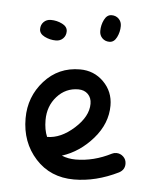

<svg xmlns="http://www.w3.org/2000/svg" viewBox="-43 -538 475 575"><g transform="rotate(5 195.0 -250.0)"><path d="M270 -500Q283 -500 291.5 -491.5Q300 -483 300 -470Q300 -452 292 -436Q284 -420 270 -420Q257 -420 248.5 -428.5Q240 -437 240 -450Q240 -468 248 -484Q256 -500 270 -500ZM60 -440Q60 -453 68.5 -461.5Q77 -470 90 -470Q108 -470 124 -462Q140 -454 140 -440Q140 -427 131.5 -418.5Q123 -410 110 -410Q92 -410 76 -418Q60 -426 60 -440ZM200 0Q129 0 84.5 -49Q40 -98 40 -170Q40 -235 82.5 -282.5Q125 -330 190 -330Q232 -330 261 -301Q290 -272 290 -230Q290 -176 250.5 -130.5Q211 -85 158 -68Q177 -60 200 -60Q254 -60 307 -87Q313 -90 320 -90Q332 -90 341 -81.5Q350 -73 350 -60Q350 -42 333 -33Q266 0 200 0ZM230 -230Q230 -248 219 -259Q208 -270 190 -270Q152 -270 126 -241Q100 -212 100 -170Q100 -141 109 -120Q150 -120 190 -156Q230 -192 230 -230Z"/></g></svg>

Font: Pecita
Style: Book
Weight: 400
Width: 7
Version: Version 4.3